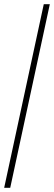

<svg xmlns="http://www.w3.org/2000/svg" viewBox="-20 -780 259 921"><path d="M0 121H29L219 -760H190Z"/></svg>

Font: Noto Serif Hebrew ExtraCondensed Thin
Style: Regular
Weight: 100
Width: 2
Designer: Monotype Design Team
Foundry: Monotype Imaging Inc.
Version: Version 2.004